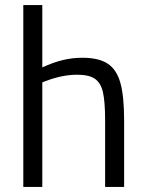

<svg xmlns="http://www.w3.org/2000/svg" viewBox="-20 -738 577 758"><path d="M72 -718H147V-472Q191 -492 228.5 -501Q266 -510 305 -510Q370 -510 405.5 -486.5Q441 -463 455.5 -410Q470 -357 470 -264V0H395V-262Q395 -336 386.5 -373.5Q378 -411 354.5 -427Q331 -443 285 -443Q228 -443 166 -420L147 -413V0H72Z"/></svg>

Font: Cairo
Style: Regular
Weight: 400
Designer: Mohamed Gaber, the designers of Titillium
Foundry: Kief Type Foundry
Version: Version 2.009; ttfautohint (v1.5.33-1714) -l 8 -r 50 -G 200 